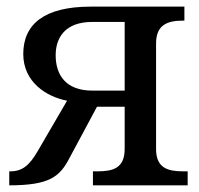

<svg xmlns="http://www.w3.org/2000/svg" viewBox="-20 -556 596 576"><path d="M256.8 -490.2H354V-284.2H256.8C176.8 -284.2 147 -332 147 -390.1C147 -441.9 174.3 -490.2 256.8 -490.2ZM7.8 0C128.4 0 159.2 -25.9 188 -81.1L271 -235.8H354V-108.9C354 -50.3 317.4 -42 272 -42H258.8V0H543V-42H529.8C484.9 -42 448.2 -50.8 448.2 -108.9V-425.8C448.2 -483.9 485.4 -494.1 529.8 -494.1H533.2V-536.1H252C112.8 -536.1 49.8 -483.4 49.8 -394C49.8 -309.6 119.6 -265.6 181.2 -253.9L92.8 -102.1C68.4 -60.1 46.9 -42 11.2 -42H7.8Z"/></svg>

Font: The Erased English
Style: Regular
Weight: 400
Designer: Monotype Design team + ligartures altered by 180 Amsterdam
Foundry: Monotype Imaging Inc.
Version: Version 1.030;Glyphs 3.1.2 (3151)